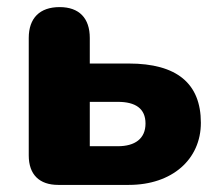

<svg xmlns="http://www.w3.org/2000/svg" viewBox="-20 -521 611 541"><path d="M144 0H343C465 0 546 -72 546 -175C546 -286 478 -342 343 -342H233V-414C233 -470 203 -501 148 -501C92 -501 61 -470 61 -414V-83C61 -29 91 0 144 0ZM312 -109H233V-234H312C362 -234 390 -215 390 -173C390 -130 360 -109 312 -109Z"/></svg>

Font: SN Pro Heavy
Style: Regular
Weight: 800
Designer: Tobias Whetton
Foundry: Supernotes
Version: Version 1.001;Glyphs 3.2 (3249)